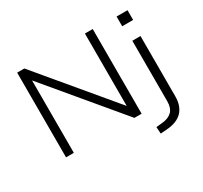

<svg xmlns="http://www.w3.org/2000/svg" viewBox="-178 -948 1460 1384"><g transform="rotate(-30 552.0 -256.0)"><path d="M111 0V-705H171L687 -88H675V-705H740V0H680L164 -617H176V0ZM934 -616V-697H1025V-616ZM788 193 784 137 834 132Q888 127 916.5 99Q945 71 945 16V-489H1013V12Q1013 53 1002 84.5Q991 116 970 138Q949 160 916.5 173Q884 186 841 189Z"/></g></svg>

Font: Nunito Sans 10pt SemiExpanded Light
Style: Regular
Weight: 300
Width: 6
Designer: Vernon Adams
Foundry: Vernon Adams
Version: Version 3.101;gftools[0.9.27]